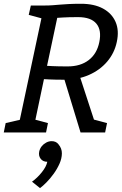

<svg xmlns="http://www.w3.org/2000/svg" viewBox="-63 -696 639 1009"><path d="M27 0 169 -667Q194.7 -667 213.4 -668.5Q232.2 -670 251.5 -671.6Q270.8 -673.2 297.2 -674.7Q323.7 -676.2 362.7 -676.2Q432 -676.2 478.4 -651Q524.8 -625.8 544.4 -580.8Q564 -535.7 550.8 -475.5Q538.5 -417 500.1 -372.1Q461.7 -327.2 404.2 -302.1Q346.8 -277 276.5 -277Q226.7 -277 197.3 -278.5Q168 -280 168 -280L109 0ZM360.2 0 268.2 -302 351.8 -309 452.8 0ZM292.7 -347Q360 -347 403.2 -380.2Q446.5 -413.5 458.8 -474.5Q472 -537.7 443.4 -571.8Q414.8 -606 347.5 -606Q297.7 -606 267.8 -604.1Q237.8 -602.2 237.8 -602.2L184.2 -350Q184.2 -350 213.5 -348.5Q242.8 -347 292.7 -347ZM-43.2 0 -33.2 -49.2 57 -70 36.8 0ZM99 0 107.7 -70.8 189 -49.2 179 0ZM409.5 0 418.2 -70.8 499.5 -49.2 489.5 0ZM99 -667H179L168.5 -596.2L88 -617.8ZM185.5 154.2Q162.8 154.2 150.7 138.4Q138.5 122.7 143.2 100Q146.7 84.5 156.4 72.4Q166.2 60.3 180 53.1Q193.8 45.8 208.5 45.8Q231.2 45.8 243.8 61.6Q256.3 77.3 251.5 100Q248.2 114.5 238 127.1Q227.8 139.7 214 146.9Q200.2 154.2 185.5 154.2ZM105.3 258.8Q133.2 238.8 156.9 209.1Q180.7 179.3 185.5 154.2L244.3 62.5Q262.5 83.8 262.2 110.4Q261.8 137 249.7 164.3Q237.5 191.7 219.1 217.2Q200.7 242.8 181.4 262.2Q162.2 281.7 147.3 292.5Z"/></svg>

Font: Epunda Slab Light
Style: Italic
Weight: 300
Italic angle: -12°
Designer: Simon Atzbach
Foundry: typofactur
Version: Version 1.102